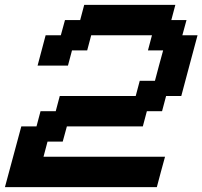

<svg xmlns="http://www.w3.org/2000/svg" viewBox="-54 -645 832 790"><path d="M-33.7 125H591.3Q596.7 104 607.9 62.5Q619.1 21 625 0H125L141.6 -62.5H204.1L221.2 -125H533.7L550.3 -187.5H612.8L629.4 -250H691.9Q703.1 -292 725.3 -375.2Q747.6 -458.5 758.8 -500H696.3L713.4 -562.5H650.9L667.5 -625H292.5L275.9 -562.5H213.4L196.3 -500H133.8Q128.4 -479 117.2 -437.5Q106 -396 100.6 -375H225.6L242.2 -437.5H304.7L321.3 -500H571.3L554.7 -437.5H617.2Q611.3 -417 600.1 -375Q588.9 -333 583.5 -312.5H521L504.4 -250H191.9L175.3 -187.5H112.8L96.2 -125H33.7Q22.5 -83.5 0 0Q-22.5 83.5 -33.7 125Z"/></svg>

Font: Faithful 32x
Style: Oblique
Weight: 400
Foundry: Faithful Resource Pack
Version: Version 1.0; January 27, 2023